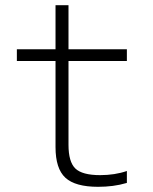

<svg xmlns="http://www.w3.org/2000/svg" viewBox="-20 -710 590 740"><path d="M358 10Q270 10 232 -25Q194 -60 194 -143V-475H45V-520H194V-690H244V-520H469V-475H244V-152Q244 -86 270.5 -60.5Q297 -35 366 -35Q394 -35 420 -39Q446 -43 469 -51V-5Q442 3 414.5 6.5Q387 10 358 10Z"/></svg>

Font: M PLUS Code Latin SemiExpanded Light
Style: Regular
Weight: 300
Width: 6
Designer: Coji Morishita
Foundry: UNDERFOREST DESIGN
Version: Version 1.002; ttfautohint (v1.8.3)